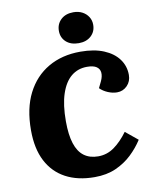

<svg xmlns="http://www.w3.org/2000/svg" viewBox="-102 -1023 886 1112"><g transform="rotate(-10 341.5 -467.0)"><path d="M495 -526Q508 -554 506 -576Q504 -598 485.5 -610.5Q467 -623 430 -623Q376 -623 337 -591Q298 -559 276.5 -494.5Q255 -430 255 -333Q255 -254 271.5 -202.5Q288 -151 321.5 -126Q355 -101 405 -101Q457 -101 499.5 -131.5Q542 -162 580 -214L652 -155Q624 -111 583.5 -72.5Q543 -34 489 -10Q435 14 364 14Q265 14 194 -24Q123 -62 85 -135.5Q47 -209 47 -317Q47 -445 92 -533.5Q137 -622 218 -669Q299 -716 407 -716Q488 -716 544.5 -692.5Q601 -669 631 -628Q661 -587 661 -535Q661 -497 636.5 -472Q612 -447 577 -447Q551 -447 523.5 -458.5Q496 -470 477 -489ZM306 -856Q306 -896 333.5 -922Q361 -948 407 -948Q437 -948 459.5 -936Q482 -924 495 -903.5Q508 -883 508 -857Q508 -817 480.5 -791.5Q453 -766 408 -766Q361 -766 333.5 -791Q306 -816 306 -856Z"/></g></svg>

Font: Literata ExtraBold
Style: Italic
Weight: 800
Italic angle: -2°
Designer: Latin by Veronika Burian and Jose Scaglione. Greek by Irene Vlachou. Cyrillic by Vera Evstafieva
Foundry: TypeTogether
Version: Version 3.002